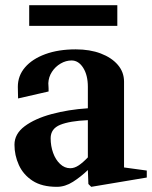

<svg xmlns="http://www.w3.org/2000/svg" viewBox="-20 -707 588 743"><path d="M200 16Q142 16 106 -7.5Q70 -31 53 -68.5Q36 -106 36 -147Q36 -189 75.5 -218.5Q115 -248 179.5 -265.5Q244 -283 320 -288V-371Q320 -416 302 -444.5Q284 -473 257 -473Q235 -473 214.5 -461Q194 -449 181 -429Q168 -409 167 -385Q168 -373 168 -365Q168 -357 168 -353L50 -326Q50 -334 49.5 -346Q49 -358 49 -371Q49 -414 77 -446.5Q105 -479 155.5 -497.5Q206 -516 273 -516Q328 -516 370 -500Q412 -484 436 -456Q460 -428 460 -391V-59L548 -47V-20L333 16L322 5L320 -49Q293 -23 262.5 -3.5Q232 16 200 16ZM252 -56Q268 -56 284.5 -67Q301 -78 320 -98V-242Q250 -239 213 -224Q176 -209 176 -172Q176 -142 185.5 -115.5Q195 -89 212.5 -72.5Q230 -56 252 -56ZM93 -607V-687H434V-607Z"/></svg>

Font: Wittgenstein
Style: Bold
Weight: 700
Designer: Jörg Drees
Foundry: Jörg Drees
Version: Version 1.303; ttfautohint (v1.8.4.7-5d5b)